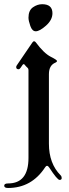

<svg xmlns="http://www.w3.org/2000/svg" viewBox="-59 -723 336 931"><path d="M0 0ZM79.1 -637.2Q79.1 -672.4 100.6 -687.5Q122.1 -702.6 145.5 -702.6Q195.3 -702.6 195.3 -658.7Q195.3 -626.5 164.3 -598.9Q133.3 -571.3 114.3 -571.3Q97.2 -571.3 88.1 -596.9Q79.1 -622.6 79.1 -637.2ZM-20 166.5Q79.1 166.5 79.1 42.5V-383.3Q79.1 -390.1 75.2 -393.6Q66.9 -400.9 60.5 -409.2Q58.6 -412.1 55.9 -412.1Q53.2 -412.1 50.3 -408.2L41 -394.5Q36.1 -387.2 31.2 -387.2Q19.5 -387.2 19.5 -397.9Q19.5 -401.9 22.5 -406.2L97.7 -516.6Q102.1 -522.9 106.4 -522.9Q110.8 -522.9 114.7 -517.6Q153.8 -464.8 187 -447.8Q217.3 -432.6 217.3 -427.5Q217.3 -422.4 210 -419.4Q178.2 -406.7 178.2 -363.3V-26.4Q178.2 70.3 234.9 127Q240.2 132.3 240.2 140.1Q240.2 149.4 230 149.4Q218.8 149.4 179.7 89.4Q174.3 81.1 169.2 81.1Q164.1 81.1 159.7 88.4Q94.2 188.5 -20 188.5Q-38.6 188.5 -38.6 177.5Q-38.6 166.5 -20 166.5Z"/></svg>

Font: UnifrakturMaguntia
Style: Book
Weight: 400
Designer: j. 'mach' wust, Gerrit Ansmann, Georg Duffner, based on a font by Peter Wiegel, original typeface by Carl Albert Fahrenw
Version: Version 2017-03-19